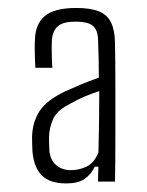

<svg xmlns="http://www.w3.org/2000/svg" viewBox="-20 -826 361 470"><path d="M142.5 -377Q101.5 -377 82.2 -396.8Q63 -416.5 59.5 -454.5Q59 -463 58.8 -471.5Q58.5 -480 58.5 -490Q59 -526 76.5 -553.5Q94 -581 141 -603Q154 -609 176.5 -618.5Q199 -628 222 -636Q222 -659.5 221.5 -682.5Q221 -705.5 220 -729Q219.5 -751.5 208 -762.2Q196.5 -773 164 -773Q136 -773 122.8 -762.8Q109.5 -752.5 107 -729Q106.5 -722 106.5 -709Q106.5 -696 107 -682.5Q107.5 -669 108 -660H66.5Q66 -667.5 65.5 -682.2Q65 -697 65 -710Q65 -723 65.5 -726Q65.5 -765 88.5 -785.8Q111.5 -806.5 167 -806.5Q202.5 -806.5 223 -797.8Q243.5 -789 252.2 -770.2Q261 -751.5 261.5 -721Q262 -701.5 262.2 -667.2Q262.5 -633 262.5 -591.2Q262.5 -549.5 262.5 -508.2Q262.5 -467 262.2 -433.2Q262 -399.5 261.5 -381.5H220Q220 -390.5 220.2 -399.8Q220.5 -409 221 -418H212Q203 -399 187 -388Q171 -377 142.5 -377ZM153.5 -409.5Q173.5 -409.5 192 -418.2Q210.5 -427 221 -453Q222 -494 222.5 -531.2Q223 -568.5 223 -603Q204.5 -597 187.8 -590Q171 -583 147 -569.5Q118.5 -554.5 109.5 -533.5Q100.5 -512.5 100 -490Q100 -487.5 100.2 -475.5Q100.5 -463.5 101 -456Q103.5 -433.5 117.8 -421.5Q132 -409.5 153.5 -409.5Z"/></svg>

Font: Big Shoulders Text Thin ExtraLight
Style: Regular
Weight: 250
Version: Version 2.002